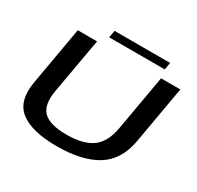

<svg xmlns="http://www.w3.org/2000/svg" viewBox="-166 -977 1205 1173"><g transform="rotate(30 437.0 -390.5)"><path d="M367.5 3.5Q544.5 3.5 648.2 -59.8Q752 -123 778 -269.5L849 -674.5H713L644.5 -284.5Q626 -177.5 563.8 -132.5Q501.5 -87.5 383.5 -87.5Q266 -87.5 220 -132.8Q174 -178 192.5 -284.5L261.5 -674.5H125.5L54.5 -269.5Q28 -123 109.5 -59.8Q191 3.5 367.5 3.5ZM313 -733H705L714 -783.5H322Z"/></g></svg>

Font: Anybody Expanded Medium
Style: Italic
Weight: 500
Width: 7
Italic angle: -10°
Version: Version 1.113;gftools[0.9.25]